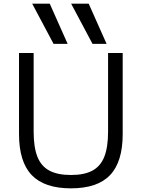

<svg xmlns="http://www.w3.org/2000/svg" viewBox="-20 -1020 775 1050"><path d="M273 -780 156 -1000H252L350 -780ZM486 -780 369 -1000H465L563 -780ZM368 10Q223 10 153.5 -62.5Q84 -135 84 -287V-730H164V-300Q164 -215 184.5 -163Q205 -111 250 -87Q295 -63 368 -63Q441 -63 485.5 -87Q530 -111 550.5 -163Q571 -215 571 -300V-730H651V-287Q651 -135 582 -62.5Q513 10 368 10Z"/></svg>

Font: M PLUS 2
Style: Regular
Weight: 400
Designer: Coji Morishita
Foundry: UNDERFOREST DESIGN
Version: Version 1.001